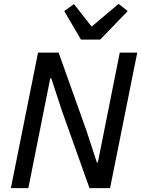

<svg xmlns="http://www.w3.org/2000/svg" viewBox="-20 -969 727 989"><path d="M297 -404 244 -566H239L126 0H36L176 -698H282L426 -294L479 -132H484L597 -698H687L547 0H441ZM397 -765 311 -912 361 -948 452 -832 591 -949 638 -912 496 -765Z"/></svg>

Font: IBM Plex Sans Text
Style: Italic
Weight: 450
Italic angle: -11°
Designer: Mike Abbink, Paul van der Laan, Pieter van Rosmalen
Foundry: Bold Monday
Version: Version 3.005